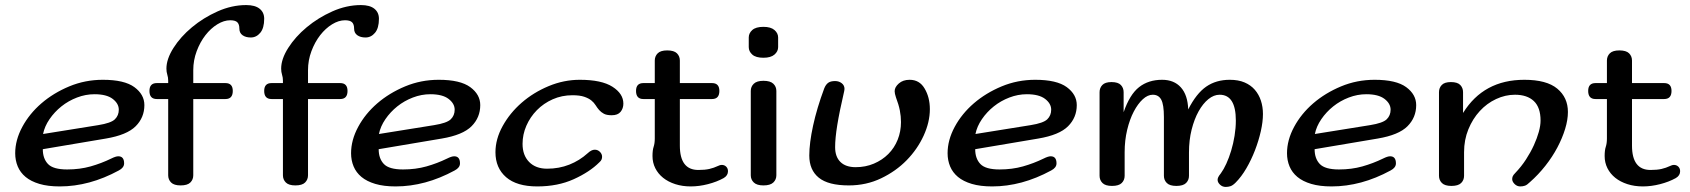

<svg xmlns="http://www.w3.org/2000/svg" viewBox="-20 -722 6673 758"><path d="M386 -407Q471 -407 510.5 -378Q550 -349 550 -307Q550 -258 515.5 -223.5Q481 -189 398 -175L149 -133Q149 -96 169.5 -74.5Q190 -53 245 -53Q295 -53 337.5 -65Q380 -77 419 -96Q437 -105 447 -105Q470 -105 470 -77Q470 -60 449 -49Q333 14 216 14Q169 14 135.5 4Q102 -6 81 -23.5Q60 -41 50 -65Q40 -89 40 -117Q40 -169 68 -221Q96 -273 143.5 -314Q191 -355 253.5 -381Q316 -407 386 -407ZM353 -350Q318 -350 284 -337Q250 -324 222.5 -302Q195 -280 175.5 -251.5Q156 -223 150 -193L368 -228Q418 -236 433.5 -251Q449 -266 449 -289Q449 -313 425 -331.5Q401 -350 353 -350Z M743 -30Q743 -13 731.5 -1.5Q720 10 693 10Q667 10 655.5 -1.5Q644 -13 644 -30V-331H599Q570 -331 570 -363Q570 -394 599 -394H644V-404Q644 -416 640.5 -427Q637 -438 637 -451Q637 -489 665 -533Q693 -577 738 -614.5Q783 -652 839 -677Q895 -702 952 -702Q987 -702 1005 -687.5Q1023 -673 1023 -648Q1023 -611 1007.5 -592.5Q992 -574 970 -574Q950 -574 937.5 -583Q925 -592 925 -609Q925 -626 917 -634Q909 -642 889 -642Q864 -642 838 -626Q812 -610 791 -583Q770 -556 756.5 -520Q743 -484 743 -445V-394H870Q899 -394 899 -363Q899 -331 870 -331H743Z M1196 -30Q1196 -13 1184.5 -1.5Q1173 10 1146 10Q1120 10 1108.5 -1.5Q1097 -13 1097 -30V-331H1052Q1023 -331 1023 -363Q1023 -394 1052 -394H1097V-404Q1097 -416 1093.5 -427Q1090 -438 1090 -451Q1090 -489 1118 -533Q1146 -577 1191 -614.5Q1236 -652 1292 -677Q1348 -702 1405 -702Q1440 -702 1458 -687.5Q1476 -673 1476 -648Q1476 -611 1460.5 -592.5Q1445 -574 1423 -574Q1403 -574 1390.5 -583Q1378 -592 1378 -609Q1378 -626 1370 -634Q1362 -642 1342 -642Q1317 -642 1291 -626Q1265 -610 1244 -583Q1223 -556 1209.5 -520Q1196 -484 1196 -445V-394H1323Q1352 -394 1352 -363Q1352 -331 1323 -331H1196Z M1712 -407Q1797 -407 1836.5 -378Q1876 -349 1876 -307Q1876 -258 1841.5 -223.5Q1807 -189 1724 -175L1475 -133Q1475 -96 1495.5 -74.5Q1516 -53 1571 -53Q1621 -53 1663.5 -65Q1706 -77 1745 -96Q1763 -105 1773 -105Q1796 -105 1796 -77Q1796 -60 1775 -49Q1659 14 1542 14Q1495 14 1461.5 4Q1428 -6 1407 -23.5Q1386 -41 1376 -65Q1366 -89 1366 -117Q1366 -169 1394 -221Q1422 -273 1469.5 -314Q1517 -355 1579.5 -381Q1642 -407 1712 -407ZM1679 -350Q1644 -350 1610 -337Q1576 -324 1548.5 -302Q1521 -280 1501.5 -251.5Q1482 -223 1476 -193L1694 -228Q1744 -236 1759.5 -251Q1775 -266 1775 -289Q1775 -313 1751 -331.5Q1727 -350 1679 -350Z M2043 -154Q2043 -109 2069 -82.5Q2095 -56 2140 -56Q2187 -56 2227.5 -72Q2268 -88 2300 -117Q2315 -131 2328 -131Q2340 -131 2348.5 -122.5Q2357 -114 2357 -103Q2357 -98 2355 -92.5Q2353 -87 2346 -81Q2308 -43 2245 -14.5Q2182 14 2101 14Q2020 14 1978 -22.5Q1936 -59 1936 -121Q1936 -173 1964.5 -224.5Q1993 -276 2039.5 -316.5Q2086 -357 2146 -382Q2206 -407 2269 -407Q2355 -407 2398 -379.5Q2441 -352 2441 -313Q2441 -294 2430 -280.5Q2419 -267 2395 -267Q2375 -267 2364 -273Q2353 -279 2345.5 -287.5Q2338 -296 2331.5 -306.5Q2325 -317 2314.5 -325.5Q2304 -334 2286.5 -340Q2269 -346 2240 -346Q2198 -346 2162 -330Q2126 -314 2099.5 -287Q2073 -260 2058 -225.5Q2043 -191 2043 -154Z M2707 14Q2674 14 2646 5Q2618 -4 2598 -20Q2578 -36 2567 -58Q2556 -80 2556 -106Q2556 -129 2560.5 -142.5Q2565 -156 2565 -175V-331H2520Q2491 -331 2491 -363Q2491 -394 2520 -394H2565V-483Q2565 -500 2576.5 -511.5Q2588 -523 2614 -523Q2641 -523 2652.5 -511.5Q2664 -500 2664 -483V-394H2791Q2820 -394 2820 -363Q2820 -331 2791 -331H2664V-147Q2664 -51 2737 -51Q2763 -51 2780.5 -55Q2798 -59 2815 -67Q2823 -71 2829 -71Q2840 -71 2847 -64Q2854 -57 2854 -46Q2854 -29 2837 -19Q2810 -4 2775 5Q2740 14 2707 14Z M3045 -30Q3045 -13 3033 -1.5Q3021 10 2994 10Q2968 10 2956 -1.5Q2944 -13 2944 -30V-363Q2944 -380 2956 -391.5Q2968 -403 2994 -403Q3021 -403 3033 -391.5Q3045 -380 3045 -363ZM2994 -494Q2964 -494 2950 -506.5Q2936 -519 2936 -536V-574Q2936 -591 2950 -603.5Q2964 -616 2994 -616Q3023 -616 3037.5 -603.5Q3052 -591 3052 -574V-536Q3052 -519 3037.5 -506.5Q3023 -494 2994 -494Z M3277 -402Q3292 -402 3303 -393.5Q3314 -385 3314 -371Q3314 -369 3313.5 -367Q3313 -365 3313 -363Q3294 -281 3285.5 -228.5Q3277 -176 3277 -141Q3277 -103 3298 -82.5Q3319 -62 3358 -62Q3397 -62 3430 -76Q3463 -90 3487 -114Q3511 -138 3524 -170.5Q3537 -203 3537 -240Q3537 -263 3532.5 -286Q3528 -309 3517 -338Q3512 -353 3512 -362Q3512 -378 3528.5 -392.5Q3545 -407 3571 -407Q3610 -407 3630 -373Q3651 -338 3651 -291Q3651 -240 3626.5 -186.5Q3602 -133 3559.5 -89.5Q3517 -46 3458.5 -18Q3400 10 3331 10Q3250 10 3212.5 -20.5Q3175 -51 3175 -108Q3175 -157 3190 -226Q3205 -295 3234 -373Q3240 -388 3249.5 -395Q3259 -402 3277 -402Z M4067 -407Q4152 -407 4191.5 -378Q4231 -349 4231 -307Q4231 -258 4196.5 -223.5Q4162 -189 4079 -175L3830 -133Q3830 -96 3850.5 -74.5Q3871 -53 3926 -53Q3976 -53 4018.5 -65Q4061 -77 4100 -96Q4118 -105 4128 -105Q4151 -105 4151 -77Q4151 -60 4130 -49Q4014 14 3897 14Q3850 14 3816.5 4Q3783 -6 3762 -23.5Q3741 -41 3731 -65Q3721 -89 3721 -117Q3721 -169 3749 -221Q3777 -273 3824.5 -314Q3872 -355 3934.5 -381Q3997 -407 4067 -407ZM4034 -350Q3999 -350 3965 -337Q3931 -324 3903.5 -302Q3876 -280 3856.5 -251.5Q3837 -223 3831 -193L4049 -228Q4099 -236 4114.5 -251Q4130 -266 4130 -289Q4130 -313 4106 -331.5Q4082 -350 4034 -350Z M4568 -407Q4615 -407 4642 -377Q4669 -347 4671 -290Q4703 -353 4742 -380Q4781 -407 4835 -407Q4869 -407 4893.5 -396.5Q4918 -386 4934 -367.5Q4950 -349 4958 -324.5Q4966 -300 4966 -272Q4966 -241 4957.5 -203.5Q4949 -166 4934.5 -128.5Q4920 -91 4900.5 -57.5Q4881 -24 4858 -1Q4847 10 4838 13Q4829 16 4819 16Q4806 16 4796.5 7Q4787 -2 4787 -12Q4787 -17 4789.5 -22.5Q4792 -28 4800 -38Q4811 -53 4821.5 -76Q4832 -99 4840.5 -127Q4849 -155 4854 -186Q4859 -217 4859 -246Q4859 -348 4795 -348Q4772 -348 4750.5 -330.5Q4729 -313 4712 -282.5Q4695 -252 4684.5 -210.5Q4674 -169 4674 -120V-28Q4674 -11 4662.5 0.5Q4651 12 4624 12Q4598 12 4586.5 0.5Q4575 -11 4575 -28V-260Q4575 -309 4564.5 -328.5Q4554 -348 4531 -348Q4511 -348 4491.5 -330Q4472 -312 4456 -281.5Q4440 -251 4430 -209.5Q4420 -168 4420 -121V-28Q4420 -11 4408.5 0.5Q4397 12 4370 12Q4344 12 4332.5 0.5Q4321 -11 4321 -28V-358Q4321 -375 4332 -386.5Q4343 -398 4368 -398Q4394 -398 4405 -386.5Q4416 -375 4416 -358V-279Q4440 -349 4477 -378Q4514 -407 4568 -407Z M5407 -407Q5492 -407 5531.5 -378Q5571 -349 5571 -307Q5571 -258 5536.5 -223.5Q5502 -189 5419 -175L5170 -133Q5170 -96 5190.5 -74.5Q5211 -53 5266 -53Q5316 -53 5358.5 -65Q5401 -77 5440 -96Q5458 -105 5468 -105Q5491 -105 5491 -77Q5491 -60 5470 -49Q5354 14 5237 14Q5190 14 5156.5 4Q5123 -6 5102 -23.5Q5081 -41 5071 -65Q5061 -89 5061 -117Q5061 -169 5089 -221Q5117 -273 5164.5 -314Q5212 -355 5274.5 -381Q5337 -407 5407 -407ZM5374 -350Q5339 -350 5305 -337Q5271 -324 5243.5 -302Q5216 -280 5196.5 -251.5Q5177 -223 5171 -193L5389 -228Q5439 -236 5454.5 -251Q5470 -266 5470 -289Q5470 -313 5446 -331.5Q5422 -350 5374 -350Z M5756 -276Q5837 -407 5998 -407Q6086 -407 6128 -372Q6170 -337 6170 -280Q6170 -249 6159 -213Q6148 -177 6128.5 -140Q6109 -103 6081 -67.5Q6053 -32 6020 -3Q6009 8 6000.5 11Q5992 14 5982 14Q5969 14 5959.5 4.5Q5950 -5 5950 -15Q5950 -20 5952 -25.5Q5954 -31 5962 -39Q5986 -64 6004.5 -92.5Q6023 -121 6035.5 -148.5Q6048 -176 6055 -201Q6062 -226 6062 -246Q6062 -298 6035.5 -323Q6009 -348 5961 -348Q5923 -348 5886.5 -331Q5850 -314 5822 -283.5Q5794 -253 5777 -211.5Q5760 -170 5760 -121V-28Q5760 -11 5748.5 0.5Q5737 12 5710 12Q5684 12 5672.5 0.5Q5661 -11 5661 -28V-358Q5661 -375 5672 -386.5Q5683 -398 5708 -398Q5734 -398 5745 -386.5Q5756 -375 5756 -358Z M6466 14Q6433 14 6405 5Q6377 -4 6357 -20Q6337 -36 6326 -58Q6315 -80 6315 -106Q6315 -129 6319.5 -142.5Q6324 -156 6324 -175V-331H6279Q6250 -331 6250 -363Q6250 -394 6279 -394H6324V-483Q6324 -500 6335.5 -511.5Q6347 -523 6373 -523Q6400 -523 6411.5 -511.5Q6423 -500 6423 -483V-394H6550Q6579 -394 6579 -363Q6579 -331 6550 -331H6423V-147Q6423 -51 6496 -51Q6522 -51 6539.5 -55Q6557 -59 6574 -67Q6582 -71 6588 -71Q6599 -71 6606 -64Q6613 -57 6613 -46Q6613 -29 6596 -19Q6569 -4 6534 5Q6499 14 6466 14Z"/></svg>

Font: Sofadi One
Style: Regular
Weight: 400
Designer: Botjo Nikoltchev
Foundry: Botjo Nikoltchev
Version: Version 1.002